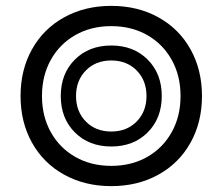

<svg xmlns="http://www.w3.org/2000/svg" viewBox="-20 -627 758 654"><path d="M50 -300Q50 -389 89 -459Q128 -529 198.5 -568Q269 -607 359 -607Q449 -607 519.5 -568Q590 -529 629 -459Q668 -389 668 -300Q668 -211 629 -141Q590 -71 519.5 -32Q449 7 359 7Q269 7 198.5 -32Q128 -71 89 -141Q50 -211 50 -300ZM595 -300Q595 -369 565 -423Q535 -477 481.5 -507.5Q428 -538 359 -538Q290 -538 236.5 -507.5Q183 -477 153 -423Q123 -369 123 -300Q123 -231 153 -177Q183 -123 236.5 -92.5Q290 -62 359 -62Q428 -62 481.5 -92.5Q535 -123 565 -177Q595 -231 595 -300ZM187 -300Q187 -376 235 -424Q283 -472 359 -472Q435 -472 483 -424Q531 -376 531 -300Q531 -224 483 -176Q435 -128 359 -128Q283 -128 235 -176Q187 -224 187 -300ZM479 -300Q479 -353 445.5 -387Q412 -421 359 -421Q306 -421 272.5 -387Q239 -353 239 -300Q239 -247 272.5 -213Q306 -179 359 -179Q412 -179 445.5 -213Q479 -247 479 -300Z"/></svg>

Font: Fahkwang
Style: Bold
Weight: 700
Designer: Suppakit Chalermlarp | Katatrad Co.,Ltd.
Foundry: Cadson Demak Co.,Ltd.
Version: Version 1.000; ttfautohint (v1.6)